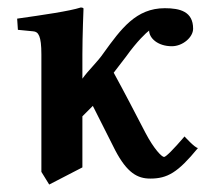

<svg xmlns="http://www.w3.org/2000/svg" viewBox="-20 -467 570 515"><path d="M201 -321C201 -371 204 -444 204 -444C204 -446 199 -447 197 -447C166 -437 96 -427 26 -417L28 -387L69 -383C83 -382 91 -371 91 -321V-6L112 28L201 -18V-155L229 -183C253 -135 265 -111 289 -64C321 -3 349 12 383 12C429 12 457 -4 511 -70C503 -70 475 -101 475 -101C445 -66 425 -46 420 -46C414 -46 393 -67 370 -111C342 -165 314 -219 285 -272L318 -315C348 -357 373 -380 380 -385C380 -365 403 -343 441 -343C470 -343 498 -367 498 -390C498 -436 463 -445 422 -445C345 -445 305 -390 258 -325C241 -300 219 -281 201 -256Z"/></svg>

Font: Libertinus Serif Semibold
Style: Regular
Weight: 600
Designer: Philipp H. Poll, Khaled Hosny
Foundry: Caleb Maclennan
Version: Version 7.050;RELEASE